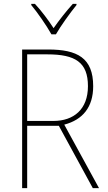

<svg xmlns="http://www.w3.org/2000/svg" viewBox="-20 -969 554 989"><path d="M245 -792H268C293 -836 340 -901 374 -943V-949H355C319 -909 284 -864 256 -824C230 -864 193 -914 160 -949H141V-943C172 -906 220 -837 245 -792ZM228 -714H94V0H120V-321H283L458 0H490L311 -327C406 -352 460 -417 460 -525C460 -671 378 -714 228 -714ZM224 -689C368 -689 433 -648 433 -525C433 -406 360 -346 255 -346H120V-689Z"/></svg>

Font: Noto Sans Armenian SemiCondensed Thin
Style: Regular
Weight: 100
Width: 4
Designer: Monotype Design Team
Foundry: Monotype Imaging Inc.
Version: Version 2.008